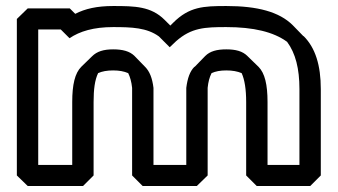

<svg xmlns="http://www.w3.org/2000/svg" viewBox="-20 -583 1122 638"><path d="M220 -35H107V-485H182L211 -456C245 -479 291 -493 356 -493C418 -493 468 -491 508 -462L544 -426L565 -446C616 -491 660 -493 732 -493C822 -493 889 -477 934 -444C962 -406 975 -355 975 -287V-35H869V-244C869 -302 860 -340 839 -361L803 -396L802 -397C786 -413 763 -419 732 -419C701 -419 678 -413 662 -397L627 -361H626C611 -346 603 -323 599 -291V-35H490V-291C486 -324 477 -346 462 -361L427 -397C411 -413 387 -419 356 -419C324 -419 302 -412 286 -396L250 -361C229 -340 220 -302 220 -244ZM256 35 291 0V-244C291 -286 295 -317 306 -340C319 -346 336 -349 356 -349C376 -349 392 -346 406 -340C412 -328 417 -311 419 -291V0L454 35H634L670 0V-291C672 -311 676 -326 683 -340C696 -346 712 -349 732 -349C752 -349 769 -346 783 -340C793 -318 798 -286 798 -244V0L833 35H1011L1046 0V-287C1046 -366 1028 -424 989 -463H988L953 -499C908 -544 835 -563 732 -563C656 -563 609 -561 555 -507L546 -498L527 -517C482 -562 428 -563 356 -563C302 -563 263 -554 230 -537L212 -555H72L36 -520V0L72 35Z"/></svg>

Font: Hussar Press
Style: Bold
Weight: 700
Foundry: Cannot Into Space Fonts
Version: Version 1.43